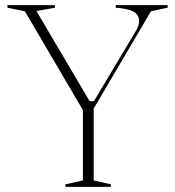

<svg xmlns="http://www.w3.org/2000/svg" viewBox="-20 -728 682 748"><path d="M235 0V-10L303 -25V-299L77 -684L9 -698V-708H194V-698L122 -685L329 -334H346L508 -605Q515 -617 518.5 -627.5Q522 -638 522 -646Q522 -670 501.5 -682Q481 -694 431 -698V-708H633V-698L568 -684L345 -305V-25L412 -10V0Z"/></svg>

Font: Kalnia Thin ExtraLight
Style: Regular
Weight: 250
Version: Version 1.105